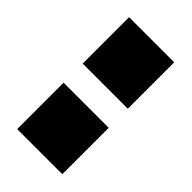

<svg xmlns="http://www.w3.org/2000/svg" viewBox="-27 -770 313 313"><g transform="rotate(-45 129.0 -614.0)"><path d="M0 -562V-666H107V-562ZM151 -562V-666H258V-562Z"/></g></svg>

Font: Saira UltraCondensed Black
Style: Regular
Weight: 900
Width: 1
Designer: Hector Gatti with collaboration of the Omnibus-Type team
Foundry: Omnibus-Type
Version: Version 1.101